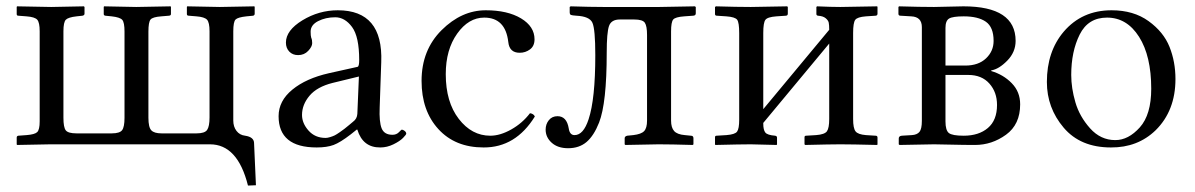

<svg xmlns="http://www.w3.org/2000/svg" viewBox="-20 -451 3733 600"><path d="M709 -353V-74.2Q709 -55.2 719 -42Q729 -28.8 746.1 -26.9Q772.9 -22.9 773.9 -4.9L779.8 127.9L754.9 128.9Q722.7 0 636.2 0H137.2L33.2 2L32.2 0V-21Q32.2 -25.9 37.1 -26.9L63 -28.8Q88.9 -30.8 96.4 -38.3Q104 -45.9 104 -71.8V-353Q104 -380.9 96.4 -389.4Q88.9 -397.9 63 -399.9L37.1 -401.9Q32.2 -401.9 32.2 -407.2V-429.2L33.2 -431.2L140.1 -429.2L242.2 -431.2L244.1 -429.2V-408.2Q244.1 -403.3 237.8 -401.9L219.2 -399.9Q193.4 -397 185.8 -389.4Q178.2 -381.8 178.2 -353V-83Q178.2 -53.2 185.5 -43.7Q192.9 -34.2 219.2 -34.2H329.1Q354 -34.2 361.6 -44.2Q369.1 -54.2 369.1 -83V-352.1Q369.1 -380.9 362.1 -388.9Q355 -397 329.1 -399.9L309.1 -401.9Q304.2 -402.8 304.2 -407.2V-429.2L305.2 -431.2L405.8 -429.2L513.2 -431.2L514.2 -429.2V-407.2Q514.2 -402.3 507.8 -401.9L483.9 -399.9Q457 -397.9 450.4 -389.9Q443.8 -381.8 443.8 -352.1V-83Q443.8 -53.2 452.9 -43.7Q461.9 -34.2 484.9 -34.2H594.2Q620.1 -34.2 627.4 -45.2Q634.8 -56.2 634.8 -84V-353Q634.8 -380.9 627 -389.4Q619.1 -397.9 594.2 -399.9L569.8 -401.9Q564 -401.9 564 -407.2V-429.2L564.9 -431.2L667 -429.2L774.9 -431.2L775.9 -429.2V-408.2Q775.9 -403.3 771 -401.9L750 -399.9Q723.1 -397 716.1 -389.9Q709 -382.8 709 -353Z M1101.6 -211.9 1019.5 -191.9Q970.7 -179.7 947.3 -151.9Q923.8 -124 923.8 -91.8Q923.8 -65.9 944.1 -43Q964.4 -20 997.6 -20Q1003.4 -20 1011.5 -22.5Q1019.5 -24.9 1025.6 -27.8Q1031.7 -30.8 1041.7 -37.8Q1051.8 -44.9 1056.2 -48.3Q1060.5 -51.8 1071 -60.3Q1081.5 -68.8 1083.5 -70.8Q1095.7 -79.6 1096.7 -95.2ZM1096.7 -45.9H1094.7L1075.7 -30.8Q1043.5 -5.9 1022.5 2Q1001.5 9.8 969.7 9.8Q850.6 9.8 850.6 -87.9Q850.6 -135.7 893.6 -170.9Q936.5 -206.1 1007.8 -222.2L1097.7 -242.2Q1102.5 -244.1 1102.5 -263.2Q1102.5 -336.4 1080.1 -366.7Q1057.6 -397 1027.6 -397Q997.6 -397 974.1 -385Q950.7 -373 950.7 -352.1Q950.7 -338.9 952.6 -333Q955.6 -327.1 955.6 -316.2Q955.6 -305.2 943.1 -292Q930.7 -278.8 911.6 -278.8Q894.5 -278.8 884 -289.8Q873.5 -300.8 873.5 -317.9Q873.5 -356 925 -387.5Q976.6 -418.9 1035.6 -418.9Q1177.7 -418.9 1171.4 -256.8L1166.5 -115.2Q1164.6 -70.3 1172.6 -50Q1180.7 -29.8 1206.5 -29.8Q1218.8 -29.8 1226.6 -37.8Q1234.4 -45.9 1235.4 -45.9Q1239.3 -45.9 1244.4 -42Q1249.5 -38.1 1249.5 -33.2Q1249.5 -30.3 1239.5 -20Q1229.5 -9.8 1209.5 0Q1189.5 9.8 1168.5 9.8Q1113.8 10.3 1096.7 -45.9Z M1651.4 -86.9Q1591.3 10.3 1491.2 9.8Q1402.3 9.8 1349.9 -47.6Q1297.4 -105 1297.4 -198.2Q1297.4 -294.4 1359.9 -356.7Q1422.4 -418.9 1498 -418.9Q1565.9 -418.9 1608.2 -393.6Q1650.4 -368.2 1650.4 -328.1Q1650.4 -307.1 1636.2 -296.6Q1622.1 -286.1 1604 -286.1Q1571.8 -286.1 1568.4 -319.8Q1559.6 -396 1493.2 -396Q1444.3 -396 1408.7 -345.9Q1373 -295.9 1373 -219.2Q1373 -132.3 1413.6 -79.6Q1454.1 -26.9 1512.2 -26.9Q1543 -26.9 1577.6 -46.4Q1612.3 -65.9 1636.2 -97.2Q1647.5 -95.7 1651.4 -86.9Z M1685.1 -45.9Q1685.1 -63 1695.1 -75.4Q1705.1 -87.9 1722.2 -87.9Q1751 -87.9 1757.3 -49.8Q1760.3 -28.8 1775.4 -28.8Q1803.2 -28.8 1819.3 -78.1Q1840.3 -141.1 1840.3 -278.8Q1840.3 -359.9 1831.3 -379.9Q1822.3 -399.9 1781.2 -401.9Q1768.1 -402.8 1764.2 -404.3Q1760.3 -405.8 1760.3 -413.1V-429.2L1763.2 -431.2Q1826.2 -429.2 1866.2 -429.2H2040L2151.4 -431.2L2154.3 -429.2V-409.2Q2154.3 -402.3 2146 -401.9L2118.2 -399.9Q2090.3 -397.9 2083.7 -389.9Q2077.1 -381.8 2077.1 -353V-74.2Q2077.1 -52.2 2086.7 -41.5Q2096.2 -30.8 2120.1 -28.8L2139.2 -26.9Q2147 -26.9 2147 -19V0L2145 2Q2077.1 0 2038.1 0L1934.1 2L1932.1 0V-19Q1932.1 -24.9 1939.9 -26.9L1959 -28.8Q1983.9 -31.7 1992.9 -41.3Q2002 -50.8 2002 -74.2V-341.8Q2002 -369.6 1995.1 -379.9Q1988.3 -390.1 1961.9 -390.1H1917Q1890.1 -390.1 1883.1 -369.6Q1876 -349.1 1876 -286.1Q1876 -128.9 1852.1 -67.9Q1835.9 -26.9 1813 -7.3Q1790 12.2 1755.4 12.2Q1723.1 12.2 1704.1 -4.9Q1685.1 -22 1685.1 -45.9Z M2326.2 -429.2Q2326.2 -429.2 2439.9 -431.2L2441.9 -429.2V-408.2Q2441.9 -402.3 2436 -401.9L2406.2 -399.9Q2378.4 -397.9 2371.8 -388.9Q2365.2 -379.9 2365.2 -348.1V-109.9L2571.3 -357.9Q2571.3 -373 2569.8 -380.1Q2568.4 -387.2 2560.3 -394Q2552.2 -400.9 2536.1 -401.9Q2531.2 -402.8 2531.2 -407.2V-429.2L2533.2 -431.2Q2578.1 -429.2 2606 -429.2L2721.2 -431.2L2722.2 -429.2V-408.2Q2722.2 -402.3 2716.3 -401.9L2686 -399.9Q2659.2 -397.9 2652.6 -388.9Q2646 -379.9 2646 -348.1V-79.1Q2646 -50.3 2653.6 -40.5Q2661.1 -30.8 2686 -28.8L2716.3 -26.9Q2722.2 -26.9 2722.2 -21V0L2721.2 2Q2641.1 0 2606 0Q2576.2 0 2496.1 2L2494.1 0V-22Q2494.1 -26.9 2499 -26.9L2530.3 -28.8Q2557.1 -30.8 2564.2 -40.8Q2571.3 -50.8 2571.3 -79.1V-314.9L2365.2 -66.9V-64.9Q2365.2 -44.9 2371.6 -36.9Q2377.9 -28.8 2402.3 -26.9Q2408.2 -25.9 2408.2 -21V0L2407.2 2Q2327.1 0 2326.2 0Q2295.4 0 2215.3 2L2214.4 0V-22Q2214.4 -26.9 2219.2 -26.9L2250 -28.8Q2276.9 -30.8 2283.4 -39.8Q2290 -48.8 2290 -77.1V-347.2Q2290 -380.4 2283.7 -389.2Q2277.3 -397.9 2250 -399.9L2220.2 -401.9Q2214.4 -401.9 2214.4 -407.2V-429.2L2217.3 -431.2Q2283.2 -429.2 2326.2 -429.2Z M2934.6 -246.1H2996.6Q3037.6 -246.1 3061.3 -268.6Q3085 -291 3085 -323.2Q3085 -366.2 3060.8 -383.1Q3036.6 -399.9 2991.7 -399.9Q2957.5 -399.9 2946 -393.1Q2934.6 -386.2 2934.6 -363.8ZM2934.6 -216.8V-71.8Q2934.6 -43.9 2945.1 -35.4Q2955.6 -26.9 2991.7 -26.9Q3038.6 -26.9 3067.1 -51Q3095.7 -75.2 3095.7 -123Q3095.7 -163.1 3071.8 -189.9Q3047.9 -216.8 3005.9 -216.8ZM2791 2 2788.6 0V-18.1Q2788.6 -25.9 2797.9 -26.9L2829.6 -28.8Q2845.7 -29.8 2853.3 -38.8Q2860.8 -47.9 2860.8 -73.2V-366.2Q2860.8 -398.4 2827.6 -399.9L2793.9 -401.9Q2788.1 -401.9 2787.6 -407.2V-429.2L2789.6 -431.2Q2855.5 -429.2 2898.9 -429.2Q2917 -429.2 2944.3 -430.2Q2971.7 -431.2 2990.7 -431.2Q3153.8 -431.2 3153.8 -323.2Q3153.8 -288.1 3127.7 -261.5Q3101.6 -234.9 3077.6 -231V-229Q3115.7 -217.8 3141.8 -190.9Q3168 -164.1 3168 -125Q3168 -62 3123.8 -30Q3079.6 2 3026.9 2Q2991.7 2 2952.1 1Q2912.6 0 2898.9 0Z M3251.5 -194.8Q3251.5 -290 3304.2 -352.1Q3361.3 -418.9 3453.6 -418.9Q3522.5 -418.9 3569.3 -385Q3616.2 -351.1 3634.8 -304.4Q3653.3 -257.8 3653.3 -204.1Q3653.3 -105 3591.3 -43.9Q3535.2 10.3 3451.7 9.8Q3356.4 9.8 3304 -52Q3251.5 -113.8 3251.5 -194.8ZM3439.5 -396Q3380.4 -396 3354 -343Q3327.6 -290 3327.6 -216.8Q3327.6 -175.8 3340.6 -131.3Q3353.5 -86.9 3386.5 -50Q3419.4 -13.2 3465.3 -13.2Q3506.3 -13.2 3542 -53Q3577.6 -92.8 3577.6 -173.8Q3577.6 -275.9 3539.6 -335.9Q3501.5 -396 3439.5 -396Z"/></svg>

Font: Linux Libertine Display
Style: Regular
Weight: 400
Designer: Philipp H. Poll
Foundry: Philipp H. Poll
Version: Version 5.0.9